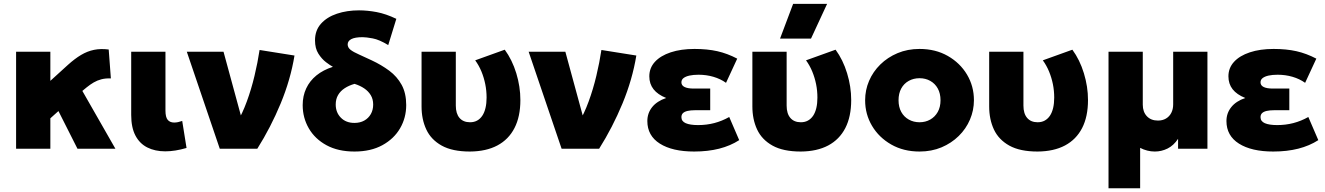

<svg xmlns="http://www.w3.org/2000/svg" viewBox="-20 -790 7038 1020"><path d="M65.5 0V-515H247.5V-360.5L341 -445.5Q377 -478 410.5 -498Q444 -518 479.5 -525.2Q515 -532.5 557.5 -527L569 -373.5Q541 -374.5 518.8 -368.8Q496.5 -363 477.8 -352Q459 -341 440.5 -326L417.5 -307L593 0H391.5L290.5 -200L247.5 -161.5V0Z M858 14Q803.5 14 762.8 -6.5Q722 -27 699.5 -69.8Q677 -112.5 677 -179.5V-515H859V-202.5Q859 -167.5 871 -153.2Q883 -139 905.5 -139Q915 -139 925.8 -141.2Q936.5 -143.5 948 -147.5L971 -4Q940.5 5 912.2 9.5Q884 14 858 14Z M1147.5 0 972.5 -515H1167.5L1280.5 -100L1238 -137Q1267.5 -186 1291.2 -250.8Q1315 -315.5 1332 -386.8Q1349 -458 1359 -524.5L1544.5 -495Q1523.5 -367 1471 -240.2Q1418.5 -113.5 1347 0Z M1863 15Q1776 15 1714.5 -18.5Q1653 -52 1620.5 -108.2Q1588 -164.5 1588 -231.5Q1588 -280.5 1606.8 -320.5Q1625.5 -360.5 1661.2 -389.5Q1697 -418.5 1748.5 -435Q1734.5 -442.5 1712 -459.5Q1689.5 -476.5 1671.5 -504.8Q1653.5 -533 1653.5 -575.5Q1653.5 -628.5 1685.2 -664Q1717 -699.5 1770 -717.2Q1823 -735 1887.5 -735Q1932 -735 1981 -725.8Q2030 -716.5 2085.5 -690L2042.5 -550.5Q1995 -579.5 1960 -586Q1925 -592.5 1906.5 -592.5Q1865.5 -592.5 1846.2 -582.2Q1827 -572 1827 -554Q1827 -537.5 1842.2 -525.5Q1857.5 -513.5 1886.2 -501Q1915 -488.5 1954.5 -469.5Q2006 -445.5 2047.8 -414.5Q2089.5 -383.5 2113.8 -339.2Q2138 -295 2138 -232Q2138 -164.5 2105.5 -108.5Q2073 -52.5 2011.5 -18.8Q1950 15 1863 15ZM1863 -137Q1893 -137 1915.2 -149.5Q1937.5 -162 1950 -184Q1962.5 -206 1962.5 -234.5Q1962.5 -263 1949.8 -284.2Q1937 -305.5 1914.8 -320.5Q1892.5 -335.5 1863.5 -344.5Q1833.5 -336 1811 -321.2Q1788.5 -306.5 1776 -285Q1763.5 -263.5 1763.5 -235Q1763.5 -192.5 1790.8 -164.8Q1818 -137 1863 -137Z M2476.5 15Q2383 15 2326.5 -16.5Q2270 -48 2244.8 -102Q2219.5 -156 2219.5 -224.5V-515H2401.5V-229Q2401.5 -186.5 2421.2 -163.5Q2441 -140.5 2477 -140.5Q2498.5 -140.5 2514.8 -149.5Q2531 -158.5 2542.2 -175.2Q2553.5 -192 2559.2 -216.5Q2565 -241 2565 -271.5Q2565 -308 2558 -342.8Q2551 -377.5 2537.8 -409.8Q2524.5 -442 2504.5 -469.5L2661.5 -526Q2701 -472 2722.8 -400.8Q2744.5 -329.5 2744.5 -258.5Q2744.5 -170.5 2713.2 -109.8Q2682 -49 2622.2 -17.2Q2562.5 14.5 2476.5 15Z M2963.5 0 2788.5 -515H2983.5L3096.5 -100L3054 -137Q3083.5 -186 3107.2 -250.8Q3131 -315.5 3148 -386.8Q3165 -458 3175 -524.5L3360.5 -495Q3339.5 -367 3287 -240.2Q3234.5 -113.5 3163 0Z M3667.5 15Q3552 15 3485.5 -27Q3419 -69 3419 -147Q3419 -188.5 3444.2 -220.5Q3469.5 -252.5 3519 -269.5Q3474 -287.5 3451.8 -316Q3429.5 -344.5 3429.5 -384.5Q3429.5 -429 3459.2 -461.5Q3489 -494 3543.2 -512Q3597.5 -530 3669.5 -530Q3737.5 -530 3790.8 -518Q3844 -506 3896.5 -478.5L3837 -350Q3807.5 -371 3770 -382Q3732.5 -393 3691 -393Q3663 -393 3642.8 -388.5Q3622.5 -384 3611.2 -375.2Q3600 -366.5 3600 -352.5Q3600 -336 3616.8 -327.8Q3633.5 -319.5 3666 -319.5H3753V-204.5H3673Q3649.5 -204.5 3633 -200.8Q3616.5 -197 3608.2 -189Q3600 -181 3600 -167.5Q3600 -145.5 3623 -135.5Q3646 -125.5 3688.5 -125.5Q3733.5 -125.5 3774.8 -136.2Q3816 -147 3854 -168.5L3907 -45.5Q3860.5 -15.5 3800.8 -0.2Q3741 15 3667.5 15Z M4234 15Q4140.5 15 4084 -16.5Q4027.5 -48 4002.2 -102Q3977 -156 3977 -224.5V-515H4159V-229Q4159 -186.5 4178.8 -163.5Q4198.5 -140.5 4234.5 -140.5Q4256 -140.5 4272.2 -149.5Q4288.5 -158.5 4299.8 -175.2Q4311 -192 4316.8 -216.5Q4322.5 -241 4322.5 -271.5Q4322.5 -308 4315.5 -342.8Q4308.5 -377.5 4295.2 -409.8Q4282 -442 4262 -469.5L4419 -526Q4458.5 -472 4480.2 -400.8Q4502 -329.5 4502 -258.5Q4502 -170.5 4470.8 -109.8Q4439.5 -49 4379.8 -17.2Q4320 14.5 4234 15ZM4124 -585 4193.5 -769.5H4374L4288.5 -585Z M4865 15Q4780 15 4714.8 -22.2Q4649.5 -59.5 4612.8 -121.2Q4576 -183 4576 -257.5Q4576 -311.5 4597 -360.5Q4618 -409.5 4656.8 -447.5Q4695.5 -485.5 4748.5 -507.8Q4801.5 -530 4865 -530Q4950 -530 5015.2 -492.8Q5080.5 -455.5 5117.2 -393.8Q5154 -332 5154 -257.5Q5154 -204 5133 -154.8Q5112 -105.5 5073.2 -67.5Q5034.5 -29.5 4981.8 -7.2Q4929 15 4865 15ZM4865 -140.5Q4896.5 -140.5 4921.8 -154.8Q4947 -169 4961.8 -195.2Q4976.5 -221.5 4976.5 -257.5Q4976.5 -293.5 4962 -319.8Q4947.5 -346 4922.2 -360.2Q4897 -374.5 4865 -374.5Q4833 -374.5 4807.5 -360.2Q4782 -346 4767.8 -319.8Q4753.5 -293.5 4753.5 -257.5Q4753.5 -221.5 4768 -195.2Q4782.5 -169 4808 -154.8Q4833.5 -140.5 4865 -140.5Z M5492 15Q5398.5 15 5342 -16.5Q5285.5 -48 5260.2 -102Q5235 -156 5235 -224.5V-515H5417V-229Q5417 -186.5 5436.8 -163.5Q5456.5 -140.5 5492.5 -140.5Q5514 -140.5 5530.2 -149.5Q5546.5 -158.5 5557.8 -175.2Q5569 -192 5574.8 -216.5Q5580.5 -241 5580.5 -271.5Q5580.5 -308 5573.5 -342.8Q5566.5 -377.5 5553.2 -409.8Q5540 -442 5520 -469.5L5677 -526Q5716.5 -472 5738.2 -400.8Q5760 -329.5 5760 -258.5Q5760 -170.5 5728.8 -109.8Q5697.5 -49 5637.8 -17.2Q5578 14.5 5492 15Z M5869 210V-515H6051V-234Q6051 -195.5 6072.8 -172.5Q6094.5 -149.5 6131.5 -149.5Q6156 -149.5 6174.2 -160.2Q6192.5 -171 6202.5 -190.5Q6212.5 -210 6212.5 -235.5V-515H6394.5V0H6238.5V-52.5Q6215 -17 6182.8 -1Q6150.5 15 6115 15Q6095 15 6075 10Q6055 5 6037 -4.5V210Z M6744 15Q6628.5 15 6562 -27Q6495.5 -69 6495.5 -147Q6495.5 -188.5 6520.8 -220.5Q6546 -252.5 6595.5 -269.5Q6550.5 -287.5 6528.2 -316Q6506 -344.5 6506 -384.5Q6506 -429 6535.8 -461.5Q6565.5 -494 6619.8 -512Q6674 -530 6746 -530Q6814 -530 6867.2 -518Q6920.5 -506 6973 -478.5L6913.5 -350Q6884 -371 6846.5 -382Q6809 -393 6767.5 -393Q6739.5 -393 6719.2 -388.5Q6699 -384 6687.8 -375.2Q6676.5 -366.5 6676.5 -352.5Q6676.5 -336 6693.2 -327.8Q6710 -319.5 6742.5 -319.5H6829.5V-204.5H6749.5Q6726 -204.5 6709.5 -200.8Q6693 -197 6684.8 -189Q6676.5 -181 6676.5 -167.5Q6676.5 -145.5 6699.5 -135.5Q6722.5 -125.5 6765 -125.5Q6810 -125.5 6851.2 -136.2Q6892.5 -147 6930.5 -168.5L6983.5 -45.5Q6937 -15.5 6877.2 -0.2Q6817.5 15 6744 15Z"/></svg>

Font: Geologica Roman ExtraBold
Style: Regular
Weight: 800
Designer: Sindre Bremnes, Frode Helland
Foundry: Monokrom Skriftforlag AS
Version: Version 1.010;gftools[0.9.28]